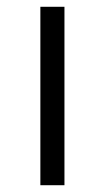

<svg xmlns="http://www.w3.org/2000/svg" viewBox="-20 -546 309 566"><path d="M99 -526H170V0H99Z"/></svg>

Font: APTA Sans Regular
Style: Regular
Weight: 400
Version: Version 7.200